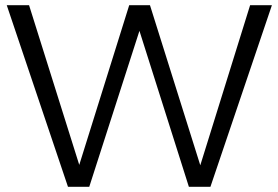

<svg xmlns="http://www.w3.org/2000/svg" viewBox="-20 -720 1073 740"><path d="M6 -700H92L296 -51H275L478 -700H558L762 -51H742L944 -700H1028L791 0H708L507 -634H528L324 0H242Z"/></svg>

Font: Alexandria Light
Style: Regular
Weight: 300
Designer: Mohamed Gaber
Foundry: Kief Type Foundry
Version: Version 5.100